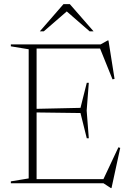

<svg xmlns="http://www.w3.org/2000/svg" viewBox="-20 -904 642 947"><path d="M418 -495.5 407.5 -358.5 418 -222H408L377 -346.5L149.5 -349.5V-367L377 -372L408 -495.5ZM545 -515 535 -512.5 470 -673.5 498 -664.5H122.5V-685H476L511 -704.5H515ZM484.5 -8.5 564 -177.5 573 -174.5 530 23.5H526.5L490.5 0H122.5V-20.5H510ZM33.5 0V-9.5L121.5 -24V-661L33.5 -675.5V-685H160.5V0ZM299 -856.5H319.5L196 -749.5H176.5L293 -883.5H324.5L441.5 -749.5H422Z"/></svg>

Font: Newsreader 36pt ExtraLight
Style: Regular
Weight: 250
Designer: Hugues Gentile
Foundry: Production Type
Version: Version 1.003